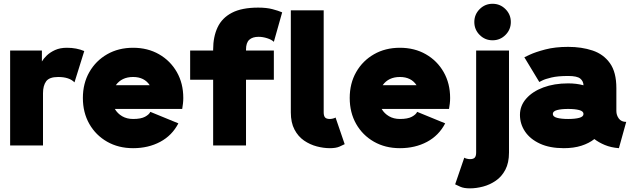

<svg xmlns="http://www.w3.org/2000/svg" viewBox="-20 -778 3387 1027"><path d="M378.4 -337.4Q350.6 -366.2 291 -366.2Q243.7 -366.2 226.8 -343Q210 -319.8 210 -279.3V0H34.2V-507.8H204.1V-449.2Q212.9 -464.4 230.2 -481.2Q247.6 -498 274.4 -510.3Q301.3 -522.5 337.9 -522.5Q389.6 -522.5 430.7 -504.9Z M784.2 -179.7 934.1 -118.2Q900.4 -53.2 836.9 -19.3Q773.4 14.6 691.9 14.6Q613.8 14.6 553 -20Q492.2 -54.7 457.8 -115.2Q423.3 -175.8 423.3 -253.9Q423.3 -332 458 -392.6Q492.7 -453.1 553.2 -487.8Q613.8 -522.5 691.9 -522.5Q770 -522.5 830.6 -487.8Q891.1 -453.1 925.8 -392.6Q960.4 -332 960.4 -253.9Q960.4 -238.8 958.7 -224.1Q957 -209.5 954.6 -195.3H594.2Q608.4 -170.9 633.5 -156.2Q658.7 -141.6 691.9 -141.6Q733.9 -141.6 755.9 -153.6Q777.8 -165.5 784.2 -179.7ZM691.9 -366.2Q630.9 -366.2 599.6 -322.3H780.8Q752 -366.2 691.9 -366.2Z M1444.8 -554.2Q1433.1 -565.9 1409.2 -573.5Q1385.3 -581.1 1363.3 -581.1Q1330.6 -581.1 1313.2 -565.2Q1295.9 -549.3 1295.9 -512.7V-507.8H1444.8V-351.6H1295.9V0H1120.1V-351.6H997.1V-507.8H1120.1V-512.7Q1120.1 -581.1 1143.8 -631.6Q1167.5 -682.1 1220.5 -709.7Q1273.4 -737.3 1361.3 -737.3Q1405.8 -737.3 1437.3 -729Q1468.8 -720.7 1489.3 -711.9Z M1774.9 -149.4 1823.7 -6.8Q1814.5 -2 1795.7 6.3Q1776.9 14.6 1744.6 14.6Q1710.9 14.6 1674.6 5.1Q1638.2 -4.4 1606.4 -26.1Q1574.7 -47.9 1555.2 -85Q1535.6 -122.1 1535.6 -176.8V-722.7H1711.4V-176.8Q1711.4 -158.7 1718.5 -150.1Q1725.6 -141.6 1744.6 -141.6Q1751.5 -141.6 1760.7 -143.8Q1770 -146 1774.9 -149.4Z M2211.4 -179.7 2361.3 -118.2Q2327.6 -53.2 2264.2 -19.3Q2200.7 14.6 2119.1 14.6Q2041 14.6 1980.2 -20Q1919.4 -54.7 1885 -115.2Q1850.6 -175.8 1850.6 -253.9Q1850.6 -332 1885.3 -392.6Q1919.9 -453.1 1980.5 -487.8Q2041 -522.5 2119.1 -522.5Q2197.3 -522.5 2257.8 -487.8Q2318.4 -453.1 2353 -392.6Q2387.7 -332 2387.7 -253.9Q2387.7 -238.8 2386 -224.1Q2384.3 -209.5 2381.8 -195.3H2021.5Q2035.6 -170.9 2060.8 -156.2Q2085.9 -141.6 2119.1 -141.6Q2161.1 -141.6 2183.1 -153.6Q2205.1 -165.5 2211.4 -179.7ZM2119.1 -366.2Q2058.1 -366.2 2026.9 -322.3H2208Q2179.2 -366.2 2119.1 -366.2Z M2463.4 65.4Q2468.3 68.8 2477.5 71Q2486.8 73.2 2493.7 73.2Q2512.7 73.2 2519.8 64.7Q2526.9 56.2 2526.9 38.1V-507.8H2702.6V38.1Q2702.6 92.8 2683.1 129.9Q2663.6 167 2631.8 188.7Q2600.1 210.4 2563.7 220Q2527.3 229.5 2493.7 229.5Q2461.4 229.5 2442.9 221.2Q2424.3 212.9 2414.6 208ZM2517.1 -660.2Q2517.1 -700.7 2545.7 -729.2Q2574.2 -757.8 2614.7 -757.8Q2655.3 -757.8 2683.8 -729.2Q2712.4 -700.7 2712.4 -660.2Q2712.4 -619.6 2683.8 -591.1Q2655.3 -562.5 2614.7 -562.5Q2574.2 -562.5 2545.7 -591.1Q2517.1 -619.6 2517.1 -660.2Z M2995.6 14.6Q2920.9 14.6 2868.4 -9.5Q2815.9 -33.7 2788.6 -74.2Q2761.2 -114.7 2761.2 -163.6Q2761.2 -212.4 2794.7 -250.5Q2828.1 -288.6 2886.2 -310.3Q2944.3 -332 3019 -332Q3064 -332 3101.1 -321.8Q3100.6 -343.8 3083.7 -357.7Q3066.9 -371.6 3019 -371.6Q2963.9 -371.6 2929.9 -363.5Q2896 -355.5 2880.4 -347.4Q2864.7 -339.4 2864.7 -339.4L2784.7 -471.7Q2784.7 -471.7 2814.2 -485.6Q2843.8 -499.5 2896.5 -513.4Q2949.2 -527.3 3019 -527.3Q3091.3 -527.3 3149.7 -507.8Q3208 -488.3 3242.4 -440.2Q3276.9 -392.1 3276.9 -306.6V-184.1Q3276.9 -162.1 3290 -144Q3303.2 -126 3329.6 -126L3290.5 14.6Q3248 11.2 3215.3 -2.4Q3182.6 -16.1 3159.2 -34.2Q3130.9 -11.7 3089.8 1.5Q3048.8 14.6 2995.6 14.6ZM3101.1 -168.5Q3101.1 -183.1 3078.4 -189.2Q3055.7 -195.3 3019 -195.3Q2982.4 -195.3 2959.7 -189.2Q2937 -183.1 2937 -168.5Q2937 -153.8 2959.7 -147.7Q2982.4 -141.6 3019 -141.6Q3055.7 -141.6 3078.4 -147.7Q3101.1 -153.8 3101.1 -168.5Z"/></svg>

Font: Giphurs Black
Style: Regular
Weight: 900
Version: Version 0.920; ttfautohint (v1.8.4.7-5d5b)